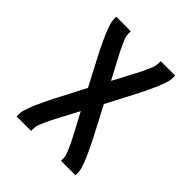

<svg xmlns="http://www.w3.org/2000/svg" viewBox="-200 -663 1001 1001"><g transform="rotate(45 300.0 -162.5)"><path d="M83 205V187Q83 170 88.5 154Q94 138 99.5 122.5Q105 107 112 92Q119 77 126 62Q133 47 140 32Q147 17 155 2L241 -163L155 -327Q147 -342 140 -357Q133 -372 126 -387Q119 -402 112 -417Q105 -432 99.5 -447.5Q94 -463 88.5 -479Q83 -495 83 -512V-530H190V-512Q190 -495 196.5 -479.5Q203 -464 209.5 -449Q216 -434 223.5 -419Q231 -404 239 -389L240 -388Q241 -386 242 -383.5Q243 -381 245 -379V-378Q246 -376 247 -374Q248 -372 249 -370L300 -274L351 -370Q352 -372 353 -374Q354 -376 355 -378V-379Q357 -381 358 -383.5Q359 -386 360 -388L361 -389Q369 -404 376.5 -419Q384 -434 390.5 -449Q397 -464 403.5 -479.5Q410 -495 410 -512V-530H517V-512Q517 -495 511.5 -479Q506 -463 500.5 -447.5Q495 -432 488 -417Q481 -402 474 -387Q467 -372 460 -357Q453 -342 445 -327L359 -162L445 2Q453 17 460 32Q467 47 474 62Q481 77 488 92Q495 107 500.5 122.5Q506 138 511.5 154Q517 170 517 187V205H410V187Q410 170 403.5 154.5Q397 139 390.5 124Q384 109 376.5 94Q369 79 361 64L360 63Q359 61 358 58.5Q357 56 355 54V53Q354 51 353 49Q352 47 351 45L300 -51L249 45Q248 47 247 49Q246 51 245 53V54Q243 56 242 58.5Q241 61 240 63L239 64Q231 79 223.5 94Q216 109 209.5 124Q203 139 196.5 154.5Q190 170 190 187V205Z"/></g></svg>

Font: Iosevka Curly SmBdEx
Style: Regular
Weight: 600
Width: 7
Monospace: yes
Designer: Belleve Invis
Foundry: Belleve Invis
Version: Version 11.1.0; ttfautohint (v1.8.3)